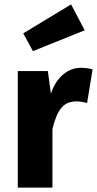

<svg xmlns="http://www.w3.org/2000/svg" viewBox="-20 -855 442 875"><path d="M402 -539 377 -386Q347 -393 329 -393Q283 -393 258.5 -362Q234 -331 219 -267V0H61V-531H198L212 -428Q230 -483 266.5 -514.5Q303 -546 349 -546Q377 -546 402 -539ZM366 -717 130 -622 86 -703 304 -835Z"/></svg>

Font: Statis Sans
Style: Bold
Weight: 700
Designer: bBox Type GmbH
Foundry: bBox Type GmbH
Version: Version 1.000